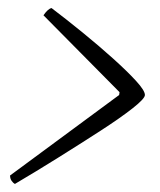

<svg xmlns="http://www.w3.org/2000/svg" viewBox="-20 -516 398 477"><path d="M17 -59Q13 -61 9 -66.5Q5 -72 5 -80L276 -280L277 -287L88 -478Q99 -494 108 -496Q145 -468 185.5 -435Q226 -402 261 -370.5Q296 -339 318 -315Q340 -291 340 -280Q340 -271 309.5 -247Q279 -223 229.5 -191Q180 -159 124 -124Q68 -89 17 -59Z"/></svg>

Font: Texturina 72pt 72pt Thin
Style: Italic
Weight: 100
Italic angle: -11°
Designer: Guillermo Torres Carreño
Foundry: Omnibus-Type
Version: Version 1.002; ttfautohint (v1.8.3)